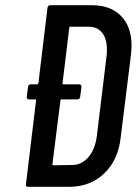

<svg xmlns="http://www.w3.org/2000/svg" viewBox="-20 -720 533 740"><path d="M487 -544Q487 -533 485 -511L445 -189Q435 -102 381 -51Q327 0 247 0H88Q78 0 80 -10L119 -333Q120 -334 119 -335.5Q118 -337 116 -337H92Q83 -337 83 -347L88 -385Q90 -395 99 -395H123Q126 -395 128 -399L163 -690Q165 -700 174 -700H333Q406 -700 446.5 -658.5Q487 -617 487 -544ZM391 -506Q392 -514 392 -529Q392 -571 373.5 -594Q355 -617 321 -617H251Q247 -617 247 -613L221 -399Q220 -398 221 -396.5Q222 -395 224 -395H285Q294 -395 294 -385L289 -347Q287 -337 278 -337H217Q213 -337 213 -333L182 -87Q182 -83 186 -83L257 -84Q294 -84 320 -113.5Q346 -143 353 -194Z"/></svg>

Font: Barlow Condensed Medium
Style: Italic
Weight: 500
Width: 3
Italic angle: -7°
Designer: Jeremy Tribby
Foundry: Tribby Type
Version: Version 1.408